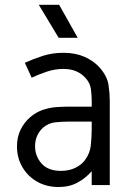

<svg xmlns="http://www.w3.org/2000/svg" viewBox="-20 -750 538 778"><path d="M236.8 -536.1Q285.6 -536.1 323 -519.5Q360.4 -502.9 384.3 -475.6Q414.6 -440.9 419.7 -406Q424.8 -371.1 424.8 -343.3V0H351.6V-56.2Q326.2 -27.3 293.5 -9.8Q260.7 7.8 217.3 7.8Q168.5 7.8 130.4 -13.9Q92.3 -35.6 70.6 -73Q48.8 -110.4 48.8 -156.7Q48.8 -195.8 64 -225.6Q79.1 -255.4 102.1 -274.9Q127 -296.4 155.3 -305.4Q183.6 -314.5 210.7 -316.2Q237.8 -317.9 258.8 -317.9H351.6V-343.3Q351.6 -363.8 348.4 -388.9Q345.2 -414.1 325.2 -435.5Q310.5 -451.7 288.6 -461.2Q266.6 -470.7 236.8 -470.7Q202.6 -470.7 169.2 -459.5Q135.7 -448.2 108.4 -435.1L80.6 -495.6Q113.8 -510.7 152.8 -523.4Q191.9 -536.1 236.8 -536.1ZM258.8 -257.3Q232.4 -257.3 204.3 -254.4Q176.3 -251.5 154.8 -232.9Q141.1 -221.2 131.6 -201.9Q122.1 -182.6 122.1 -156.7Q122.1 -117.7 148.2 -87.6Q174.3 -57.6 227.1 -57.6Q259.3 -57.6 284.4 -69.6Q309.6 -81.5 324.2 -101.1Q344.7 -128.4 348.1 -162.1Q351.6 -195.8 351.6 -228.5V-257.3ZM137.2 -730.5H219.7L294.9 -596.7H217.8Z"/></svg>

Font: Gidole
Style: Regular
Weight: 400
Version: Version 2.100; ttfautohint (v1.8.4.7-5d5b)